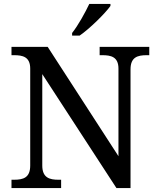

<svg xmlns="http://www.w3.org/2000/svg" viewBox="-20 -951 803 971"><path d="M568.8 0H640.1V-600.1C640.1 -662.1 675.8 -671.9 722.2 -671.9H734.9V-713.9H483.9V-671.9H497.1C540.5 -671.9 579.1 -664.1 579.1 -604V-161.1L221.2 -713.9H38.1V-671.9H50.8C94.2 -671.9 132.8 -664.1 132.8 -604V-113.8C132.8 -51.8 97.2 -42 50.8 -42H38.1V0H289.1V-42H275.9C231.4 -42 193.8 -51.3 193.8 -113.8V-576.2ZM344.7 -771H382.8C434.6 -806.6 512.2 -883.8 538.6 -920.9V-931.2H431.6C411.1 -887.7 375 -822.3 344.7 -784.2Z"/></svg>

Font: The Erased English
Style: Regular
Weight: 400
Designer: Monotype Design team + ligartures altered by 180 Amsterdam
Foundry: Monotype Imaging Inc.
Version: Version 1.030;Glyphs 3.1.2 (3151)